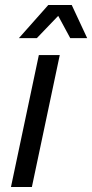

<svg xmlns="http://www.w3.org/2000/svg" viewBox="-20 -751 370 771"><path d="M24 0 136 -530H220L108 0ZM56 -598 174 -731H268L330 -598H262L208 -698H224L128 -598Z"/></svg>

Font: Geist
Style: Italic
Weight: 400
Italic angle: -12°
Designer: Basement.studio, Andrés Briganti, Mateo Zaragoza
Foundry: Basement.studio, Vercel, Andrés Briganti, Guido Ferreyra, Mateo Zaragoza
Version: Version 1.500